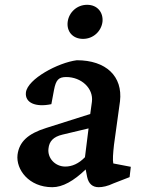

<svg xmlns="http://www.w3.org/2000/svg" viewBox="-20 -771 592 800"><path d="M198 9C241 9 287 -17 337 -65L343 -34C349 -6 365 9 391 9C407 9 428 5 453 -7L520 -33L525 -76L452 -90C449 -105 451 -132 455 -168L480 -349C492 -453 422 -520 300 -520C222 -510 95 -442 88 -386C83 -343 128 -323 194 -337L205 -396C213 -438 224 -450 256 -450C319 -450 370 -403 363 -347L356 -296L173 -238C96 -214 60 -180 53 -126C46 -65 100 9 198 9ZM182 -152C185 -182 202 -201 240 -210L349 -236L334 -116C308 -89 280 -77 252 -77C209 -77 177 -113 182 -152ZM262 -680C257 -641 282 -609 326 -609C369 -609 402 -641 407 -680C411 -719 386 -751 343 -751C300 -751 267 -719 262 -680Z"/></svg>

Font: TPK Tissa Web SemiBold
Style: Italic
Weight: 600
Italic angle: -7°
Designer: Jacques Le Bailly, Suppakit Chalermlarp | Katatrad Co.,Ltd.
Foundry: Jacques Le Bailly, Cadson Demak Co.,Ltd.
Version: Version 5.000;Glyphs 3.1.2 (3151)